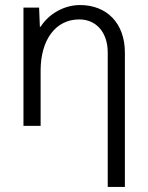

<svg xmlns="http://www.w3.org/2000/svg" viewBox="-20 -499 587 761"><path d="M297 -479C235 -479 174 -445 141 -393H138L135 -469H73V0H141V-219C141 -342 201 -422 294 -422C362 -422 407 -370 407 -291V242H475V-291C475 -405 405 -479 297 -479Z"/></svg>

Font: UULA Sans Medium
Style: Regular
Weight: 500
Designer: Mohamed Gaber, Laura Garcia Mut
Foundry: Kief Type Foundry
Version: Version 3.006;hotconv 1.0.109;makeotfexe 2.5.65596